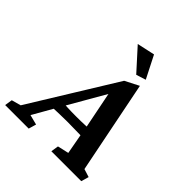

<svg xmlns="http://www.w3.org/2000/svg" viewBox="-252 -904 1042 1042"><g transform="rotate(45 268.5 -383.0)"><path d="M-44.9 0 -38.1 -43.9 15.6 -58.6 318.4 -549.8 398.4 -590.8 504.9 -58.6 551.8 -43.9 539.1 0H309.6L316.4 -43.9L380.9 -58.6L356.4 -192.4L351.6 -224.6L302.7 -469.7L327.1 -470.7L186.5 -226.6L169.9 -197.3L90.8 -58.6L148.4 -43.9L135.7 0ZM143.6 -171.9 156.2 -232.4Q174.8 -231.4 202.1 -230Q229.5 -228.5 271.5 -228.5Q312.5 -228.5 340.8 -230Q369.1 -231.4 386.7 -232.4L375 -172.9Q350.6 -172.9 322.3 -173.8Q293.9 -174.8 259.8 -174.8Q225.6 -174.8 197.8 -173.8Q169.9 -172.9 143.6 -171.9ZM341.8 -619.1 229.5 -743.2 332 -765.6 397.5 -636.7Z"/></g></svg>

Font: Crimson Pro SemiBold
Style: Italic
Weight: 600
Italic angle: -12°
Designer: Jacques Le Bailly
Foundry: Baron von Fonthausen
Version: Version 1.003